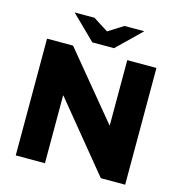

<svg xmlns="http://www.w3.org/2000/svg" viewBox="-126 -1000 1046 1112"><g transform="rotate(15 397.0 -444.0)"><path d="M69 0V-700H225L548 -309H550V-700H725V0H579L246 -406H244V0ZM328 -747 369 -815 483 -887H602L458 -747ZM328 -747 184 -888H303L418 -815L458 -747Z"/></g></svg>

Font: REM
Style: Bold
Weight: 700
Designer: Octavio Pardo
Foundry: Ashler Design
Version: Version 1.005;gftools[0.9.28]